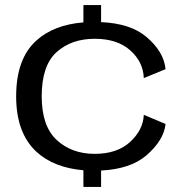

<svg xmlns="http://www.w3.org/2000/svg" viewBox="-20 -715 726 755"><path d="M308 20V-45.5Q192 -55.5 124 -117.5Q43.5 -191.5 43.5 -336Q43.5 -485 124 -556.5Q192 -617.5 308 -627V-695H377.5V-628Q492.5 -623 555 -570.5Q624.5 -512 631 -443L545.5 -408Q543 -472 492 -517.2Q441 -562.5 352.5 -562.5Q261 -562.5 202.5 -510Q144 -457.5 144 -336Q144 -219 203 -164.5Q262 -110 352.5 -110Q441 -110 492 -157.2Q543 -204.5 545.5 -263.5L631 -227.5Q624.5 -163.5 555 -103.5Q492 -50 377.5 -44.5V20Z"/></svg>

Font: Anybody ExtraExpanded
Style: Regular
Weight: 400
Width: 8
Designer: Tyler Finck
Foundry: Etcetera Type Company
Version: Version 1.010; ttfautohint (v1.8.3) -l 8 -r 50 -G 200 -x 14 